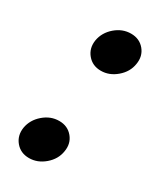

<svg xmlns="http://www.w3.org/2000/svg" viewBox="-137 -547 509 606"><g transform="rotate(30 117.5 -243.5)"><path d="M73.7 7.3Q43 7.3 24.7 -14.6Q6.3 -36.6 11.2 -67.4Q16.6 -98.1 42 -120.1Q67.4 -142.1 98.6 -142.1Q129.4 -142.1 147.7 -120.1Q166 -98.1 160.6 -67.4Q155.8 -36.6 130.1 -14.6Q104.5 7.3 73.7 7.3ZM132.3 -344.7Q101.6 -344.7 83.3 -366.7Q64.9 -388.7 69.8 -419.4Q75.2 -450.2 100.6 -472.2Q126 -494.1 157.2 -494.1Q188 -494.1 206.3 -472.2Q224.6 -450.2 219.2 -419.4Q214.4 -388.7 188.7 -366.7Q163.1 -344.7 132.3 -344.7Z"/></g></svg>

Font: Inter Display Semi Bold
Style: Italic
Weight: 600
Italic angle: -9.39999°
Designer: Rasmus Andersson
Foundry: rsms
Version: Version 4.000;git-4fc901f